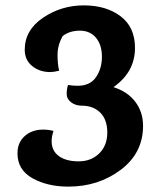

<svg xmlns="http://www.w3.org/2000/svg" viewBox="-20 -682 597 714"><path d="M200 -419Q180 -414 167 -414Q127 -414 99.5 -436.5Q72 -459 72 -497Q72 -570 140 -616Q208 -662 291.5 -662Q375 -662 428.5 -621.5Q482 -581 482 -504Q482 -414 402 -358Q455 -341 483.5 -303Q512 -265 512 -214Q512 -113 429 -50.5Q346 12 234 12Q157 12 101 -19Q45 -50 45 -112Q45 -152 72 -176Q99 -200 140 -200Q162 -200 179 -195Q172 -175 172 -157Q172 -121 199 -101.5Q226 -82 272.5 -82Q319 -82 349 -111.5Q379 -141 379 -189Q379 -237 353 -263Q327 -289 284 -289Q261 -289 244.5 -301.5Q228 -314 228 -332.5Q228 -351 233 -366Q251 -363 269 -363Q315 -363 337 -395Q359 -427 359 -471Q359 -515 337 -541.5Q315 -568 277 -568Q239 -568 213 -548Q194 -514 194 -478Q194 -442 200 -419Z"/></svg>

Font: Salsa
Style: Regular
Weight: 400
Designer: John Vargas Beltrn
Foundry: John Vargas Beltran
Version: Version 1.002